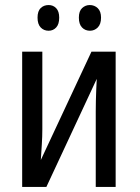

<svg xmlns="http://www.w3.org/2000/svg" viewBox="-20 -742 554 762"><path d="M148 -229Q148 -215 147.5 -200Q147 -185 146 -169.5Q145 -154 144 -138Q143 -122 142 -107L343 -537H439V0H360V-300Q360 -319 360.5 -342Q361 -365 362 -387.5Q363 -410 364 -429L164 0H68V-537H148ZM129 -672Q129 -698 141.5 -710Q154 -722 173 -722Q191 -722 203 -709.5Q215 -697 215 -672Q215 -646 203 -633Q191 -620 173 -620Q154 -620 141.5 -633Q129 -646 129 -672ZM293 -672Q293 -698 306 -710Q319 -722 336 -722Q355 -722 368 -709.5Q381 -697 381 -672Q381 -646 368 -633Q355 -620 337 -620Q318 -620 305.5 -633Q293 -646 293 -672Z"/></svg>

Font: Noto Sans Display Condensed
Style: Regular
Weight: 400
Width: 3
Designer: Monotype Design Team
Foundry: Monotype Imaging Inc.
Version: Version 2.003